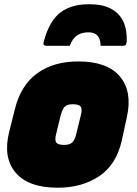

<svg xmlns="http://www.w3.org/2000/svg" viewBox="-20 -857 640 897"><path d="M393 -706Q362 -706 340.5 -692Q319 -678 306 -643H198Q189 -643 185 -647Q181 -651 185 -665Q211 -760 262 -798.5Q313 -837 392 -837H402Q486 -837 530.5 -793Q575 -749 572 -665Q571 -652 567.5 -647.5Q564 -643 553 -643H450Q450 -706 393 -706ZM346 -570Q481 -570 540 -500Q599 -430 573 -311L549 -201Q524 -88 443.5 -34Q363 20 250 20Q112 20 52.5 -51Q-7 -122 23 -241L50 -349Q78 -460 154.5 -515Q231 -570 346 -570ZM320 -370Q295 -370 283.5 -359.5Q272 -349 264 -320L242 -230Q235 -202 243 -191Q251 -180 280 -180Q305 -180 317 -191Q329 -202 336 -230L358 -320Q365 -348 357 -359Q349 -370 320 -370Z"/></svg>

Font: Recursive Mn Lnr St XBk
Style: Italic
Weight: 1000
Italic angle: -15°
Monospace: yes
Version: Version 1.079;hotconv 1.0.112;makeotfexe 2.5.65598; ttfautoh